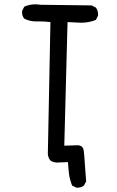

<svg xmlns="http://www.w3.org/2000/svg" viewBox="-20 -752 540 887"><path d="M339 115H333L313 105Q302 76 299 53Q296 30 294 -3L240 -1Q217 -4 210 -14Q203 -24 201 -40L213 -650Q188 -653 163 -653H147Q117 -653 92 -666Q82 -678 82 -695V-701L92 -721Q116 -732 143 -732Q154 -732 166 -730L403 -727L423 -717Q433 -703 433 -686V-680L423 -660Q391 -647 354 -647L292 -650L277 -79L339 -81Q364 -80 367 -55Q370 -30 372 5.5Q374 41 378 86L368 105Q356 115 339 115Z"/></svg>

Font: Xiaolai Mono SC
Style: Regular
Weight: 400
Monospace: yes
Designer: LXGW / Nozomi Seto
Version: Version 3.113;September 30, 2024